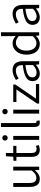

<svg xmlns="http://www.w3.org/2000/svg" viewBox="1556 -2392 849 4001"><g transform="rotate(-90 1980.5 -391.5)"><path d="M251 13C326 13 380 -27 431 -86H434L441 0H508V-540H427V-153C373 -87 332 -58 275 -58C200 -58 168 -103 168 -207V-540H86V-197C86 -59 138 13 251 13Z M861 13C891 13 927 3 958 -7L941 -69C923 -61 898 -54 878 -54C813 -54 793 -94 793 -160V-474H942V-540H793V-693H725L715 -540L630 -535V-474H712V-163C712 -57 748 13 861 13Z M1066 0H1148V-540H1066ZM1108 -656C1140 -656 1164 -678 1164 -713C1164 -746 1140 -768 1108 -768C1074 -768 1052 -746 1052 -713C1052 -678 1074 -656 1108 -656Z M1424 13C1447 13 1460 10 1473 6L1461 -57C1450 -55 1446 -55 1442 -55C1428 -55 1417 -66 1417 -93V-796H1335V-99C1335 -27 1362 13 1424 13Z M1614 0H1696V-540H1614ZM1656 -656C1688 -656 1712 -678 1712 -713C1712 -746 1688 -768 1656 -768C1622 -768 1600 -746 1600 -713C1600 -678 1622 -656 1656 -656Z M1823 0H2229V-67H1926L2219 -496V-540H1855V-474H2116L1823 -43Z M2447 13C2515 13 2577 -22 2629 -66H2632L2640 0H2706V-335C2706 -465 2654 -554 2523 -554C2436 -554 2360 -514 2314 -484L2346 -426C2387 -455 2445 -486 2510 -486C2603 -486 2626 -414 2625 -341C2393 -315 2290 -257 2290 -139C2290 -41 2358 13 2447 13ZM2469 -53C2414 -53 2369 -79 2369 -144C2369 -218 2434 -264 2625 -286V-128C2570 -79 2523 -53 2469 -53Z M3065 13C3132 13 3189 -22 3232 -65H3235L3242 0H3309V-796H3228V-585L3232 -490C3183 -530 3141 -554 3078 -554C2953 -554 2842 -444 2842 -269C2842 -89 2929 13 3065 13ZM3082 -56C2983 -56 2926 -137 2926 -270C2926 -396 2998 -485 3090 -485C3137 -485 3180 -468 3228 -425V-133C3180 -82 3134 -56 3082 -56Z M3620 13C3688 13 3750 -22 3802 -66H3805L3813 0H3879V-335C3879 -465 3827 -554 3696 -554C3609 -554 3533 -514 3487 -484L3519 -426C3560 -455 3618 -486 3683 -486C3776 -486 3799 -414 3798 -341C3566 -315 3463 -257 3463 -139C3463 -41 3531 13 3620 13ZM3642 -53C3587 -53 3542 -79 3542 -144C3542 -218 3607 -264 3798 -286V-128C3743 -79 3696 -53 3642 -53Z"/></g></svg>

Font: Noto Sans CJK HK DemiLight
Style: Regular
Weight: 350
Designer: Ryoko NISHIZUKA 西塚涼子 (kana, bopomofo & ideographs); Paul D. Hunt (Latin, Greek & Cyrillic); Sandoll Communications 산돌커뮤니
Foundry: Adobe
Version: Version 2.004;hotconv 1.0.118;makeotfexe 2.5.65603